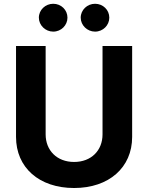

<svg xmlns="http://www.w3.org/2000/svg" viewBox="-20 -966 769 997"><path d="M364.7 10.3C545.5 10.3 666.2 -95.9 666.2 -255V-727.3H512.4V-268.1C512.4 -185 454.2 -125 364.7 -125C275.6 -125 217 -185 217 -268.1V-727.3H63.2V-255C63.2 -95.9 183.2 10.3 364.7 10.3ZM473.7 -801.8C514.9 -801.8 547.6 -834.9 547.6 -874.3C547.6 -914.4 514.9 -946.4 473.7 -946.4C432.9 -946.4 399.1 -914.4 399.1 -874.3C399.1 -834.9 432.9 -801.8 473.7 -801.8ZM181.8 -874.3C181.8 -834.9 215.6 -801.8 256.4 -801.8C297.6 -801.8 330.3 -834.9 330.3 -874.3C330.3 -914.4 297.6 -946.4 256.4 -946.4C215.6 -946.4 181.8 -914.4 181.8 -874.3Z"/></svg>

Font: Inter-Hewn
Style: Bold
Weight: 700
Designer: Rasmus Andersson
Foundry: rsms
Version: Version 3.012;git-f93a4a705